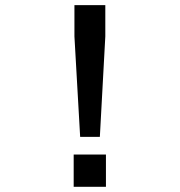

<svg xmlns="http://www.w3.org/2000/svg" viewBox="-20 -718 690 738"><path d="M288.1 -191.9 266.1 -578.1V-698.2H384.8V-578.1L363.8 -191.9ZM263.2 0V-124H387.2V0Z"/></svg>

Font: Azeret Mono
Style: Regular
Weight: 400
Designer: Martin Vácha
Foundry: Displaay
Version: Version 1.002